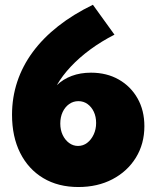

<svg xmlns="http://www.w3.org/2000/svg" viewBox="-20 -752 641 787"><path d="M301.3 14.6Q218.3 14.6 157.2 -22Q96.2 -58.6 62.7 -125.2Q29.3 -191.9 29.3 -281.7Q29.3 -352.5 50.8 -417.2Q72.3 -481.9 114.5 -539.1Q156.7 -596.2 218.5 -644.8Q280.3 -693.4 360.8 -732.4L449.2 -609.9Q395.5 -582.5 350.3 -549.3Q305.2 -516.1 270.5 -479.2Q235.8 -442.4 212.9 -402.8Q238.8 -427.7 274.2 -440.9Q309.6 -454.1 353 -454.1Q417.5 -454.1 466.8 -426Q516.1 -397.9 543.9 -348.6Q571.8 -299.3 571.8 -234.9Q571.8 -162.1 536.9 -105.7Q502 -49.3 440.9 -17.3Q379.9 14.6 301.3 14.6ZM299.8 -153.8Q320.8 -153.8 337.4 -166.5Q354 -179.2 364 -200.7Q374 -222.2 374 -248Q374 -273.9 364.5 -293.9Q355 -314 338.6 -325.7Q322.3 -337.4 301.3 -337.4Q280.3 -337.4 263.4 -325.4Q246.6 -313.5 236.8 -292.7Q227.1 -272 227.1 -245.6Q227.1 -219.7 236.8 -199Q246.6 -178.2 263.2 -166Q279.8 -153.8 299.8 -153.8Z"/></svg>

Font: Kumbh Sans Black
Style: Regular
Weight: 900
Version: Version 1.005